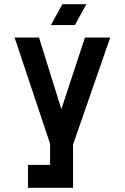

<svg xmlns="http://www.w3.org/2000/svg" viewBox="-20 -700 598 920"><path d="M387 -520 274 -177 167 -520H50L220 -11V90H114V200H330V-7L508 -520ZM224 -580H339L394 -680H279Z"/></svg>

Font: Grotesk 03
Style: Bold
Weight: 500
Designer: Frank Adebiaye, contributions by Jérémy Landes, Ariel Martín Pérez
Foundry: Velvetyne Type Foundry
Version: Version 3.000;Glyphs 3.1.2 (3150)